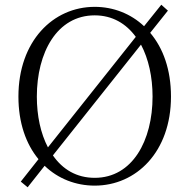

<svg xmlns="http://www.w3.org/2000/svg" viewBox="-20 -771 802 813"><path d="M136 -362C136 -548 221 -706 381 -706C456 -706 514 -671 555 -615L183 -147C152 -206 136 -281 136 -362ZM577 -582C609 -522 626 -445 626 -362C626 -176 541 -18 381 -18C304 -18 245 -54 204 -113ZM381 -742C205 -742 58 -597 58 -362C58 -251 90 -161 143 -97L68 -2L97 22L169 -69C226 -14 301 15 381 15C557 15 704 -128 704 -362C704 -476 671 -567 616 -632L691 -726L663 -751L590 -660C534 -713 460 -742 381 -742Z"/></svg>

Font: Noto Serif KR Light
Style: Regular
Weight: 300
Designer: Ryoko NISHIZUKA 西塚涼子 (kana & ideographs); Frank Grießhammer (Latin, Greek & Cyrillic); Wenlong ZHANG 张文龙 (bopomofo); San
Foundry: Adobe
Version: Version 2.001;hotconv 1.1.0;makeotfexe 2.6.0